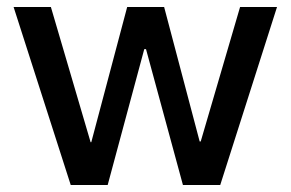

<svg xmlns="http://www.w3.org/2000/svg" viewBox="-20 -531 834 551"><path d="M19 -511H126L240 -123H242L345 -511H451L553 -125H556L669 -511H775L612 0H505L399 -390H394L289 0H183Z"/></svg>

Font: Asta Sans SemiBold
Style: Regular
Weight: 600
Designer: 42dot
Version: Version 1.000